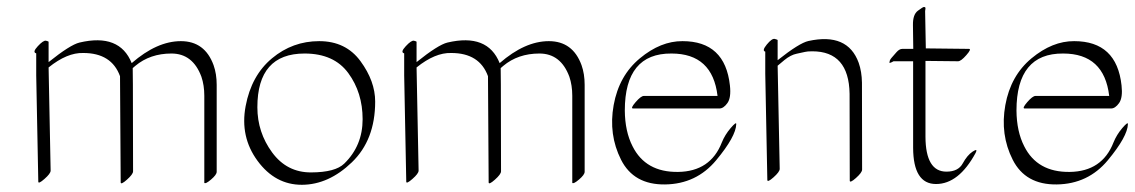

<svg xmlns="http://www.w3.org/2000/svg" viewBox="-20 -494 3228 546"><path d="M216.8 -343.3Q170.9 -344.7 118.2 -302.2L124 -8.8Q124 -0.5 106.4 14.9Q88.9 30.3 88.9 22.5L83 -279.3V-342.3Q71.3 -345.2 87.4 -362.5Q103.5 -379.9 110.8 -378.2Q118.2 -376.5 118.2 -375V-317.4Q179.7 -366.7 206.1 -373Q320.3 -399.9 354.5 -314.5Q426.3 -377 494.4 -377Q562.5 -377 587.4 -308.6Q596.2 -283.7 596.2 -252.9V-5.4Q596.2 2.9 580.1 16.6Q564 30.3 561 25.9V-221.7Q561 -251.5 552.7 -275.9Q528.3 -341.8 467.5 -341.8Q406.7 -341.8 364.7 -306.6Q360.8 -303.2 357.4 -300.3Q357.9 -286.6 357.9 -254.4L358.4 -6.8Q358.4 1.5 340.8 17.1Q323.2 32.7 323.2 24.4L321.3 -277.3Q297.4 -343.3 216.8 -343.3Z M1046.9 -205.1Q1046.9 -96.2 980.7 -32.5Q914.6 31.2 838.6 31.5Q762.7 31.7 712.4 -36.6Q662.1 -105 678.5 -192.1Q694.8 -279.3 753.4 -328.1Q812 -377 887.7 -377Q963.4 -377 1005.1 -320.1Q1046.9 -263.2 1046.9 -205.1ZM846.2 -341.8Q711.9 -341.8 711.9 -189Q711.9 -117.7 753.9 -60.5Q795.9 -3.4 864.7 -3.7Q933.6 -3.9 959 -28.8Q1011.2 -79.6 1011.2 -155Q1011.2 -230.5 970.5 -286.1Q929.7 -341.8 846.2 -341.8Z M1263.2 -343.3Q1217.3 -344.7 1164.6 -302.2L1170.4 -8.8Q1170.4 -0.5 1152.8 14.9Q1135.3 30.3 1135.3 22.5L1129.4 -279.3V-342.3Q1117.7 -345.2 1133.8 -362.5Q1149.9 -379.9 1157.2 -378.2Q1164.6 -376.5 1164.6 -375V-317.4Q1226.1 -366.7 1252.4 -373Q1366.7 -399.9 1400.9 -314.5Q1472.7 -377 1540.8 -377Q1608.9 -377 1633.8 -308.6Q1642.6 -283.7 1642.6 -252.9V-5.4Q1642.6 2.9 1626.5 16.6Q1610.4 30.3 1607.4 25.9V-221.7Q1607.4 -251.5 1599.1 -275.9Q1574.7 -341.8 1513.9 -341.8Q1453.1 -341.8 1411.1 -306.6Q1407.2 -303.2 1403.8 -300.3Q1404.3 -286.6 1404.3 -254.4L1404.8 -6.8Q1404.8 1.5 1387.2 17.1Q1369.6 32.7 1369.6 24.4L1367.7 -277.3Q1343.8 -343.3 1263.2 -343.3Z M1778.8 -78.1Q1815.9 -3.9 1908.2 -5.1Q2000.5 -6.3 2032.7 -88.9Q2041.5 -110.8 2057.9 -129.9Q2074.2 -148.9 2073.7 -141.1Q2072.8 -106 2016.6 -38.3Q1960.4 29.3 1871.3 30.5Q1782.2 31.7 1746.1 -39.8Q1710 -111.3 1725.1 -195.1Q1740.2 -278.8 1799.6 -328.1Q1858.9 -377.4 1920.9 -377Q2042 -377 2055.7 -251Q2059.6 -216.3 2048.6 -200.9Q2037.6 -185.5 2025.9 -185.5H1780.3Q1772 -185.5 1787.4 -203.4Q1802.7 -221.2 1811 -221.2H2020.5Q2006.3 -341.8 1889.6 -341.8Q1756.8 -342.8 1756.8 -179.7Q1757.3 -120.1 1778.8 -78.1Z M2156.2 -284.2V-347.2Q2146 -349.6 2160.6 -367.4Q2175.3 -385.3 2183.3 -383.3Q2191.4 -381.3 2191.4 -379.9V-322.8Q2252.9 -371.6 2278.8 -377.4Q2390.6 -401.9 2421.9 -315.4Q2430.7 -290.5 2431.2 -258.8L2431.6 -11.7Q2431.6 -3.4 2414.1 12.2Q2396.5 27.8 2396.5 19.5L2396 -227.5Q2394 -348.1 2290 -348.1Q2275.4 -348.1 2269.3 -346.4Q2263.2 -344.7 2245.8 -341.3Q2228.5 -337.9 2210.4 -323Q2192.4 -308.1 2191.4 -307.1L2197.3 -13.7Q2197.3 -5.4 2179.7 10.3Q2162.1 25.9 2162.1 17.6Z M2577.1 -355Q2576.7 -393.1 2576.2 -422.9Q2575.7 -452.6 2590.1 -463.4Q2604.5 -474.1 2607.2 -474.1Q2609.9 -474.1 2610.6 -473.6Q2611.3 -473.1 2611.6 -471.9Q2611.8 -470.7 2611.8 -469.5Q2611.8 -468.3 2611.3 -466.1Q2610.8 -463.9 2610.8 -462.4L2612.8 -356.4L2735.4 -355Q2743.7 -355 2728 -337.2Q2712.4 -319.3 2704.1 -319.8Q2658.2 -320.3 2611.8 -320.8V-105Q2612.3 -5.9 2671.4 -5.9Q2705.1 -5.9 2717.8 -29.3Q2730.5 -52.7 2746.1 -63Q2761.7 -73.2 2754.4 -59.1Q2706.5 29.3 2641.8 29.3Q2577.1 29.3 2576.7 -73.7V-319.8H2521Q2508.3 -312.5 2509.3 -316.9L2509.8 -318.4Q2509.8 -323.2 2515.4 -329.6Q2521 -335.9 2529.3 -345.5Q2537.6 -355 2545.9 -355Z M2892.6 -78.1Q2929.7 -3.9 3022 -5.1Q3114.3 -6.3 3146.5 -88.9Q3155.3 -110.8 3171.6 -129.9Q3188 -148.9 3187.5 -141.1Q3186.5 -106 3130.4 -38.3Q3074.2 29.3 2985.1 30.5Q2896 31.7 2859.9 -39.8Q2823.7 -111.3 2838.9 -195.1Q2854 -278.8 2913.3 -328.1Q2972.7 -377.4 3034.7 -377Q3155.8 -377 3169.4 -251Q3173.3 -216.3 3162.4 -200.9Q3151.4 -185.5 3139.6 -185.5H2894Q2885.7 -185.5 2901.1 -203.4Q2916.5 -221.2 2924.8 -221.2H3134.3Q3120.1 -341.8 3003.4 -341.8Q2870.6 -342.8 2870.6 -179.7Q2871.1 -120.1 2892.6 -78.1Z"/></svg>

Font: ML-NILA05
Style: Regular
Weight: 400
Designer: CLT@C-DIT
Version: Version ML-NILA05 1.0